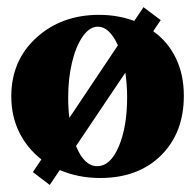

<svg xmlns="http://www.w3.org/2000/svg" viewBox="-20 -488 549 539"><path d="M119.6 31.2 72.3 -4.9 96.2 -40.5Q56.2 -71.8 33.9 -116.9Q11.7 -162.1 11.7 -217.3Q11.7 -318.4 82.3 -382.3Q152.8 -446.3 257.8 -446.3Q311.5 -446.3 356.9 -429.2L382.8 -467.8L431.2 -431.6L410.2 -400.4Q451.2 -371.1 473.6 -325Q496.1 -278.8 496.1 -219.2Q496.1 -115.2 432.1 -51.8Q368.2 11.7 261.2 11.7Q199.7 11.7 147.9 -10.7ZM171.4 -214.8Q171.4 -182.6 174.8 -157.2L311 -360.8Q287.1 -413.1 254.9 -413.1Q231.4 -413.1 212.2 -385.5Q192.9 -357.9 182.1 -312.5Q171.4 -267.1 171.4 -214.8ZM252.9 -21.5Q290 -21.5 313.5 -76.9Q336.9 -132.3 336.9 -214.8Q336.9 -248.5 332 -284.2L193.4 -78.1Q216.3 -21.5 252.9 -21.5Z"/></svg>

Font: Elstob Grade
Style: Regular
Weight: 400
Designer: Peter S. Baker
Version: Version 1.015